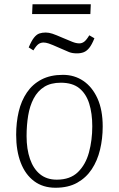

<svg xmlns="http://www.w3.org/2000/svg" viewBox="-20 -869 558 903"><path d="M241 14Q182 14 140.5 -17Q99 -48 77.5 -104Q56 -160 56 -235Q56 -293 68 -344Q80 -395 106.5 -434Q133 -473 175 -495Q217 -517 276 -517Q330 -517 372 -488.5Q414 -460 438.5 -406Q463 -352 463 -274Q463 -217 450.5 -165Q438 -113 411.5 -73Q385 -33 343 -9.5Q301 14 241 14ZM247 -24Q310 -24 346.5 -59.5Q383 -95 398.5 -152.5Q414 -210 414 -275Q414 -336 399.5 -382Q385 -428 353 -454Q321 -480 266 -480Q219 -480 188 -460.5Q157 -441 138.5 -406Q120 -371 112.5 -325.5Q105 -280 105 -229Q105 -168 121 -121.5Q137 -75 168.5 -49.5Q200 -24 247 -24ZM133 -849H407L405 -803H131ZM342 -618Q320 -618 305 -624Q290 -630 261 -643Q223 -660 209 -664.5Q195 -669 185 -669Q172 -669 161.5 -662Q151 -655 137 -632L115 -646Q128 -677 140 -692Q152 -707 165 -711.5Q178 -716 195 -716Q210 -716 226.5 -710.5Q243 -705 275 -691Q301 -680 319.5 -672.5Q338 -665 353 -665Q365 -665 375.5 -672.5Q386 -680 400 -703L424 -689Q412 -659 400 -644Q388 -629 374 -623.5Q360 -618 342 -618Z"/></svg>

Font: Literata ExtraLight
Style: Italic
Weight: 250
Italic angle: -2°
Designer: Latin by Veronika Burian and Jose Scaglione. Greek by Irene Vlachou. Cyrillic by Vera Evstafieva
Foundry: TypeTogether
Version: Version 3.002